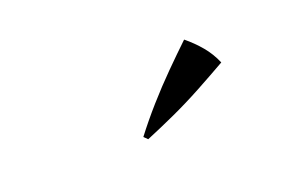

<svg xmlns="http://www.w3.org/2000/svg" viewBox="-37 -997 546 354"><g transform="rotate(-20 236.0 -820.0)"><path d="M202 -752Q221 -777 243.5 -802.5Q266 -828 289.5 -851.5Q313 -875 334 -895Q350 -882 363 -866.5Q376 -851 384 -832Q356 -816 326.5 -800Q297 -784 267.5 -770.5Q238 -757 209 -745Z"/></g></svg>

Font: Cinzel Eorzea
Style: Regular
Weight: 500
Designer: Natanael Gama
Version: Version 2.000